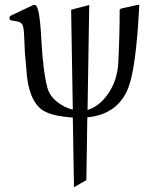

<svg xmlns="http://www.w3.org/2000/svg" viewBox="-20 -474 626 807"><path d="M120 -453H127Q146 -453 153.5 -312.5Q161 -172 179 -106Q191 -57 253 -25Q270 -17 286 -13L279 -433L355 -453L348 -12Q397 -26 434.5 -80Q472 -134 477 -207Q483 -327 483 -431Q483 -435 489 -438L561 -454Q566 -454 565.5 -447Q565 -440 564 -427Q563 -414 562 -397.5Q561 -381 560 -363Q545 -156 513 -90Q466 8 347 19L343 283L291 313L286 20Q191 14 153 -15Q98 -60 91 -180Q89 -209 86.5 -231.5Q84 -254 83.5 -277Q83 -300 81 -333Q79 -366 72 -373.5Q65 -381 56.5 -383Q48 -385 39.5 -386Q31 -387 25.5 -389Q20 -391 20 -396.5Q20 -402 21 -404Q22 -406 23 -407Z"/></svg>

Font: Cardo
Style: Regular
Weight: 400
Designer: David J. Perry
Foundry: David J. Perry
Version: Version 1.0451